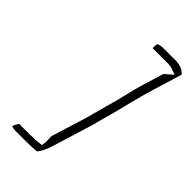

<svg xmlns="http://www.w3.org/2000/svg" viewBox="-233 -732 889 889"><g transform="rotate(45 211.0 -287.5)"><path d="M242 -659C240 -649 240 -639 240 -630H342C359 -630 370 -625 379 -622L399 -615L379 -597C372 -591 368 -587 360 -581L328 -476C309 -415 300 -357 281 -296C269 -255 260 -215 247 -172L197 -11C197 4 199 22 197 34L195 50L178 52C163 54 150 55 133 54C130 55 124 55 123 55H51C45 64 39 74 35 85C40 87 51 90 59 90H124C150 90 172 89 199 87C212 74 225 46 235 13L297 -189C304 -215 308 -235 317 -263C338 -341 354 -416 379 -497L422 -638C410 -653 388 -665 356 -665H270C261 -665 252 -662 242 -659Z"/></g></svg>

Font: SolarCharger
Style: 152
Weight: 100
Designer: Mew Too
Foundry: Cannot Into Space Fonts/KineticPlasma Fonts
Version: Version 1.100